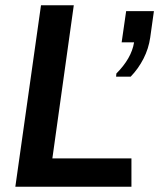

<svg xmlns="http://www.w3.org/2000/svg" viewBox="-20 -706 602 726"><path d="M38 0 135 -686H259L178 -107H477V0ZM419 -416 420 -428Q448 -456 465 -485.5Q482 -515 487 -546H440L457 -664H562L548 -564Q542 -522 522.5 -484Q503 -446 474 -416Z"/></svg>

Font: Chivo Medium
Style: Italic
Weight: 500
Italic angle: -8.05°
Designer: Hector Gatti
Foundry: Omnibus-Type
Version: Version 2.002